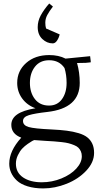

<svg xmlns="http://www.w3.org/2000/svg" viewBox="-20 -763 551 1084"><path d="M32.2 161.1Q32.2 88.9 100.1 14.2Q43.9 -6.8 43.9 -58.1Q43.9 -93.8 76.9 -116.9Q109.9 -140.1 180.2 -151.9Q132.8 -168.9 105 -207.3Q77.1 -245.6 77.1 -294.9Q77.1 -362.8 127.7 -407.5Q178.2 -452.1 257.8 -452.1Q311 -452.1 350.1 -432.1L488.8 -445.8L492.2 -418V-411.1L463.9 -408.2Q430.2 -408.2 415 -407.2Q430.2 -354 430.2 -294.9Q430.2 -151.4 247.1 -130.9Q176.3 -123 143.1 -112.8Q109.9 -102.5 109.9 -80.1Q109.9 -55.2 141.6 -45.9Q173.3 -36.6 270 -32.2Q320.8 -29.8 356.9 -25.1Q393.1 -20.5 423.8 -11.2Q454.6 -2 472.9 12.5Q491.2 26.9 501.2 48.6Q511.2 70.3 511.2 100.1Q511.2 153.8 466.8 200.9Q422.4 248 356.4 274.4Q290.5 300.8 224.1 300.8Q173.8 300.8 135.5 288.8Q97.2 276.9 75.4 256.6Q53.7 236.3 43 212.2Q32.2 188 32.2 161.1ZM69.8 161.1Q69.8 211.4 110.4 238.8Q150.9 266.1 215.8 266.1Q273.9 266.1 326.9 244.4Q379.9 222.7 410.9 188.7Q441.9 154.8 441.9 119.1Q441.9 103.5 436.5 91.6Q431.2 79.6 422.6 71Q414.1 62.5 398.2 56.2Q382.3 49.8 367.4 45.9Q352.5 42 328.4 39.3Q304.2 36.6 284.7 35.2Q265.1 33.7 234.9 32.2Q220.2 31.7 172.9 27.8Q168.5 29.8 161.6 33.2Q154.8 36.6 137 49.1Q119.1 61.5 105.7 75.7Q92.3 89.8 81.1 113Q69.8 136.2 69.8 161.1ZM256.8 -167Q303.7 -167 329.8 -203.1Q356 -239.3 356 -294.9Q356 -340.3 344.2 -378.9Q314.5 -422.9 257.8 -422.9Q206.1 -422.9 177.5 -386.5Q148.9 -350.1 148.9 -294.9Q148.9 -239.7 177.2 -203.4Q205.6 -167 256.8 -167ZM192.9 -609.9Q192.9 -644.5 210.4 -676.8Q228 -709 257.8 -743.2L278.8 -726.1Q257.8 -698.7 246.8 -678Q235.8 -657.2 235.8 -634.8Q235.8 -615.2 240.2 -602.1L316.9 -568.8Q312.5 -549.3 302 -533.7Q291.5 -518.1 277.8 -518.1Q245.1 -518.1 219 -542.7Q192.9 -567.4 192.9 -609.9Z"/></svg>

Font: Dihjauti S
Style: Regular
Weight: 400
Designer: T. Christopher White
Version: Version 3.0.0